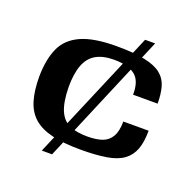

<svg xmlns="http://www.w3.org/2000/svg" viewBox="-99 -621 716 720"><g transform="rotate(20 258.5 -261.5)"><path d="M275 -53Q207 -53 161 -64Q115 -75 87.5 -99Q60 -123 48 -162.5Q36 -202 36 -259Q37 -327 57.5 -372.5Q78 -418 129 -441Q180 -464 270 -464Q339 -464 382.5 -455Q426 -446 449 -427.5Q472 -409 480 -380.5Q488 -352 488 -314H390Q391 -369 363 -391Q335 -413 279 -413Q235 -413 207 -397Q179 -381 166 -346.5Q153 -312 153 -259Q154 -198 168.5 -165Q183 -132 211.5 -120Q240 -108 282 -108Q318 -108 341.5 -116.5Q365 -125 377.5 -147Q390 -169 390 -207H491Q491 -162 480 -132.5Q469 -103 444.5 -85Q420 -67 378 -60Q336 -53 275 -53ZM140 0 362 -523H402L181 0Z"/></g></svg>

Font: Genos SemiBold
Style: Regular
Weight: 600
Designer: Robert E. Leuschke
Foundry: Robert E. Leuschke
Version: Version 1.010